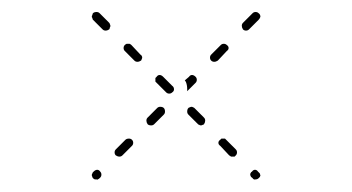

<svg xmlns="http://www.w3.org/2000/svg" viewBox="-20 -424 586 320"><path d="M134 -135Q133 -134 133 -132Q133 -131 134 -129Q134 -128 135 -127Q136 -126 138 -125Q139 -125 141 -125Q142 -124 143 -125Q145 -126 146 -127L147 -128Q149 -130 149 -133Q149 -136 147 -138Q145 -141 142 -141Q139 -141 136 -138L135 -137Q134 -136 134 -135ZM406 -125Q409 -125 411 -127Q412 -128 413 -129Q414 -131 414 -132Q413 -134 413 -135Q412 -136 411 -137L410 -138Q408 -141 405 -141Q402 -141 400 -138Q398 -137 398 -136Q397 -135 397 -133Q397 -132 398 -130Q398 -129 400 -128L401 -127Q403 -124 406 -125ZM365 -163Q366 -163 368 -163Q369 -163 371 -163Q372 -164 373 -165Q375 -167 375 -170Q375 -173 373 -175L357 -191Q356 -192 355 -193Q353 -193 352 -193Q350 -193 349 -193Q348 -192 347 -191Q344 -189 344 -186Q344 -183 347 -181L362 -165Q364 -164 365 -163ZM171 -170Q171 -167 173 -165Q176 -163 179 -163Q182 -163 184 -165L200 -181Q202 -183 202 -186Q202 -189 200 -191Q198 -193 195 -193Q191 -193 189 -191L173 -175Q171 -173 171 -170ZM312 -216Q313 -215 315 -215Q316 -215 318 -216Q319 -216 320 -217Q322 -220 322 -223Q322 -226 320 -228L304 -244Q303 -245 302 -245Q301 -246 299 -246Q298 -246 296 -245Q295 -245 294 -244Q292 -242 292 -238Q292 -235 294 -233L310 -217Q311 -216 312 -216ZM224 -223Q224 -220 226 -217Q228 -215 232 -215Q235 -215 237 -217L253 -233Q255 -235 255 -238Q255 -242 253 -244Q251 -246 247 -246Q244 -246 242 -244L226 -228Q224 -226 224 -223ZM262 -268Q265 -268 267 -270Q270 -272 270 -275Q270 -279 267 -281L252 -296Q249 -299 246 -299Q243 -299 241 -296Q240 -295 239 -294Q239 -293 239 -291Q239 -290 239 -288Q240 -287 241 -286L257 -270Q259 -268 262 -268ZM300 -299Q303 -299 306 -296Q308 -294 308 -291Q308 -288 306 -286L292 -272Q292 -274 292 -275Q292 -282 290 -287Q289 -289 288 -290L295 -296Q297 -299 300 -299ZM209 -321Q212 -321 215 -323Q216 -324 216 -325Q217 -327 217 -328Q217 -330 216 -331Q216 -332 214 -333L199 -349Q198 -350 196 -351Q195 -351 193 -351Q192 -351 191 -351Q189 -350 188 -349Q186 -347 186 -344Q186 -341 188 -339L204 -323Q206 -321 209 -321ZM330 -328Q330 -325 332 -323Q334 -321 337 -321Q340 -321 343 -323L358 -339Q361 -341 361 -344Q361 -347 358 -349Q356 -351 353 -351Q350 -351 348 -349L332 -333Q330 -331 330 -328ZM156 -373Q159 -373 162 -375Q163 -376 163 -378Q164 -379 164 -381Q164 -382 163 -384Q163 -385 162 -386L146 -402Q144 -404 141 -404Q137 -404 135 -402Q134 -401 134 -399Q133 -398 133 -396Q133 -395 134 -394Q134 -392 135 -391L151 -375Q153 -373 156 -373ZM383 -381Q383 -378 385 -375Q387 -373 390 -373Q393 -373 395 -375L411 -391Q413 -393 414 -396Q414 -400 411 -402Q409 -404 406 -404Q403 -404 401 -402L385 -386Q383 -384 383 -381Z"/></svg>

Font: FRB American Cursive Dashed Extralight
Style: Italic
Weight: 200
Italic angle: -25°
Version: Version 2.0;Modular Font Editor K font №1